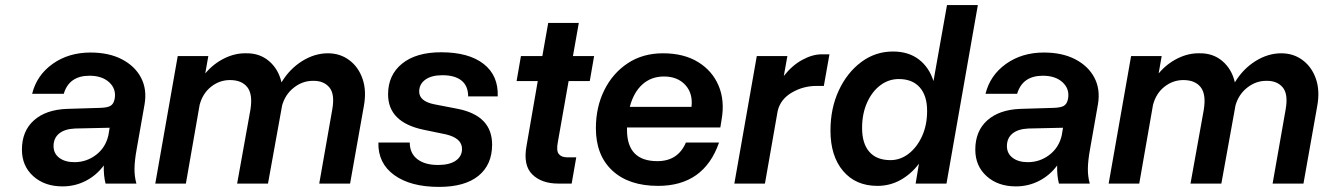

<svg xmlns="http://www.w3.org/2000/svg" viewBox="-20 -720 5190 753"><path d="M516 -135Q508 -91 507.5 -59.5Q507 -28 515 0H394Q386 -31 387 -71Q358 -32 316 -10.5Q274 11 225 11Q155 11 110.5 -29Q66 -69 66 -133Q66 -206 113 -248Q160 -290 243 -293L374 -297Q401 -298 412.5 -304.5Q424 -311 428 -326L430 -334Q436 -372 408 -397.5Q380 -423 331 -423Q251 -423 230 -352H106Q124 -425 186.5 -469.5Q249 -514 335 -514Q407 -514 458 -487.5Q509 -461 533 -415.5Q557 -370 547 -311ZM190 -147Q190 -118 212.5 -101Q235 -84 272 -84Q319 -84 356.5 -112.5Q394 -141 405 -189L410 -219L274 -216Q233 -214 211.5 -196Q190 -178 190 -147Z M962 -289Q972 -350 950 -378Q928 -406 882 -406Q841 -406 808 -380Q775 -354 763 -309L709 0H589L677 -500H797L785 -432Q817 -470 859.5 -491Q902 -512 945 -511Q998 -512 1035 -480.5Q1072 -449 1084 -397Q1116 -450 1165 -480.5Q1214 -511 1266 -511Q1314 -511 1350 -484Q1386 -457 1402 -410.5Q1418 -364 1407 -304L1353 0H1232L1283 -290Q1294 -351 1271.5 -377.5Q1249 -404 1207 -403Q1166 -403 1132 -376Q1098 -349 1086 -305V-304L1031 0H910Z M1729 -193 1642 -211Q1502 -240 1502 -350Q1502 -426 1557 -470.5Q1612 -515 1710 -515Q1818 -515 1876.5 -469.5Q1935 -424 1932 -342H1816Q1816 -383 1790 -404Q1764 -425 1715 -425Q1672 -425 1648 -407.5Q1624 -390 1624 -361Q1624 -323 1683 -311L1776 -293Q1910 -266 1910 -153Q1910 -74 1856.5 -30.5Q1803 13 1702 13Q1590 13 1526 -33.5Q1462 -80 1464 -161H1587Q1587 -119 1616.5 -96Q1646 -73 1698 -73Q1743 -73 1767.5 -90Q1792 -107 1792 -136Q1792 -178 1729 -193Z M2240 -103 2222 0H2170Q2104 0 2067.5 -36Q2031 -72 2045 -148L2089 -402H2006L2023 -500H2107L2130 -630H2250L2227 -500H2310L2293 -402H2210L2168 -164Q2161 -129 2171.5 -116Q2182 -103 2204 -103Z M2317 -217Q2317 -300 2350 -366.5Q2383 -433 2442 -472Q2501 -511 2580 -511Q2662 -511 2718 -476.5Q2774 -442 2798.5 -383.5Q2823 -325 2810 -251L2805 -220H2439Q2439 -216 2439 -211Q2439 -88 2558 -88Q2639 -88 2670 -161H2800Q2741 9 2561 9Q2446 9 2381.5 -51Q2317 -111 2317 -217ZM2584 -420Q2534 -420 2499.5 -389Q2465 -358 2450 -301H2692Q2698 -354 2667.5 -387Q2637 -420 2584 -420Z M2948 -500H3068L3054 -422Q3086 -463 3126 -485Q3166 -507 3203 -507H3233L3211 -383H3182Q3130 -383 3085.5 -357Q3041 -331 3030 -285L2980 0H2860Z M3815 -700 3692 0H3571L3584 -78Q3553 -37 3511.5 -14Q3470 9 3421 9Q3336 9 3286.5 -49.5Q3237 -108 3237 -208Q3237 -295 3269.5 -365Q3302 -435 3357.5 -476.5Q3413 -518 3482 -518Q3543 -518 3583.5 -487Q3624 -456 3641 -402L3694 -700ZM3361 -218Q3361 -157 3389.5 -124.5Q3418 -92 3472 -92Q3511 -92 3543.5 -117Q3576 -142 3596 -185.5Q3616 -229 3616 -285Q3616 -345 3587 -377.5Q3558 -410 3505 -410Q3465 -410 3432.5 -385.5Q3400 -361 3380.5 -317.5Q3361 -274 3361 -218Z M4255 -135Q4247 -91 4246.5 -59.5Q4246 -28 4254 0H4133Q4125 -31 4126 -71Q4097 -32 4055 -10.5Q4013 11 3964 11Q3894 11 3849.5 -29Q3805 -69 3805 -133Q3805 -206 3852 -248Q3899 -290 3982 -293L4113 -297Q4140 -298 4151.5 -304.5Q4163 -311 4167 -326L4169 -334Q4175 -372 4147 -397.5Q4119 -423 4070 -423Q3990 -423 3969 -352H3845Q3863 -425 3925.5 -469.5Q3988 -514 4074 -514Q4146 -514 4197 -487.5Q4248 -461 4272 -415.5Q4296 -370 4286 -311ZM3929 -147Q3929 -118 3951.5 -101Q3974 -84 4011 -84Q4058 -84 4095.5 -112.5Q4133 -141 4144 -189L4149 -219L4013 -216Q3972 -214 3950.5 -196Q3929 -178 3929 -147Z M4701 -289Q4711 -350 4689 -378Q4667 -406 4621 -406Q4580 -406 4547 -380Q4514 -354 4502 -309L4448 0H4328L4416 -500H4536L4524 -432Q4556 -470 4598.5 -491Q4641 -512 4684 -511Q4737 -512 4774 -480.5Q4811 -449 4823 -397Q4855 -450 4904 -480.5Q4953 -511 5005 -511Q5053 -511 5089 -484Q5125 -457 5141 -410.5Q5157 -364 5146 -304L5092 0H4971L5022 -290Q5033 -351 5010.5 -377.5Q4988 -404 4946 -403Q4905 -403 4871 -376Q4837 -349 4825 -305V-304L4770 0H4649Z"/></svg>

Font: Overused Grotesk SemiBold
Style: Italic
Weight: 600
Italic angle: -10°
Version: Version 0.003